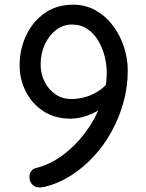

<svg xmlns="http://www.w3.org/2000/svg" viewBox="-20 -792 625 822"><path d="M458 -463 476 -377Q450 -351 418.5 -330Q387 -309 352 -296.5Q317 -284 282 -284Q214 -284 165 -316.5Q116 -349 90 -401Q64 -453 64 -512Q64 -581 92 -640.5Q120 -700 171.5 -736Q223 -772 293 -772Q347 -772 390.5 -747Q434 -722 464.5 -681Q495 -640 511 -590Q527 -540 527 -490Q527 -420 508.5 -353.5Q490 -287 457 -227.5Q424 -168 379 -120Q334 -72 281.5 -39Q229 -6 171 8Q138 15 122 1.5Q106 -12 106 -34Q106 -48 113.5 -59Q121 -70 135 -73Q193 -87 247 -126.5Q301 -166 344 -223Q387 -280 412 -347Q437 -414 437 -482Q437 -515 428 -551Q419 -587 400.5 -618Q382 -649 354 -668Q326 -687 288 -687Q251 -687 220.5 -664Q190 -641 172 -602Q154 -563 154 -516Q154 -475 171.5 -441Q189 -407 218.5 -387.5Q248 -368 285 -368Q318 -368 351.5 -378.5Q385 -389 413.5 -410.5Q442 -432 458 -463Z"/></svg>

Font: Playpen Sans Deva
Style: Regular
Weight: 400
Designer: Pooja Saxena, Gunjan Panchal, Laura Meseguer, Veronika Burian, José Scaglione
Foundry: TypeTogether
Version: Version 2.000